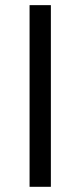

<svg xmlns="http://www.w3.org/2000/svg" viewBox="-20 -719 310 739"><path d="M175.8 0H93.8V-699.2H175.8Z"/></svg>

Font: Pretendard Std SemiBold
Style: Regular
Weight: 600
Designer: Base glyphs from Inter by Rasmus Andersson; Hangeul glyphs from Noto Sans CJK(Source Han Sans) by Jang Soo-young and Kan
Foundry: Kil Hyung-jin
Version: Version 1.309